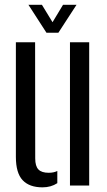

<svg xmlns="http://www.w3.org/2000/svg" viewBox="-20 -777 450 804"><path d="M46.5 -120V-600H127L127.5 -113.5Q127.5 -81.5 140.8 -67.5Q154 -53.5 184 -53.5Q205 -53.5 220 -61V-10Q193.5 7.5 158 7.5Q103 7.5 74.8 -22.5Q46.5 -52.5 46.5 -120ZM273 0V-600H353.5V0ZM174.5 -640 99 -757H155.5L200 -684L244 -757H300.5L224.5 -640Z"/></svg>

Font: Big Shoulders Stencil Text
Style: Regular
Weight: 400
Designer: Patric King
Foundry: XO Type Co
Version: Version 1.000